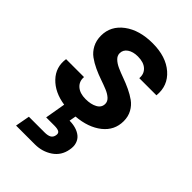

<svg xmlns="http://www.w3.org/2000/svg" viewBox="-242 -663 1028 1028"><g transform="rotate(45 272.5 -148.5)"><path d="M472.2 -158.2Q472.2 -88.4 416.7 -44.4Q361.3 -0.5 272 6.8L265.1 44.9Q291 44.9 313 51.5Q335 58.1 350.8 71Q366.7 84 373.5 105.2Q380.4 126.5 375 153.8Q365.7 207.5 322.3 236.8Q278.8 266.1 223.1 266.1H81.1L96.2 184.1H214.8Q238.8 184.1 252.2 176.8Q265.6 169.4 269 151.9Q272.5 134.3 261.5 127.7Q250.5 121.1 226.1 121.1H164.1L184.1 4.9Q102.5 -7.3 55.7 -56.4Q8.8 -105.5 19 -174.8H154.8Q151.9 -140.1 176 -118.7Q200.2 -97.2 244.1 -97.2Q284.2 -97.2 310.5 -111.6Q336.9 -126 336.9 -153.8Q336.9 -171.9 321.8 -185.8Q306.6 -199.7 282.5 -209.7Q258.3 -219.7 229 -229.7Q199.7 -239.7 170.2 -253.4Q140.6 -267.1 116.5 -284.7Q92.3 -302.2 77.1 -330.8Q62 -359.4 62 -396Q62 -469.7 124.5 -516.4Q187 -563 287.1 -563Q388.2 -563 447.3 -511.5Q506.3 -460 498 -379.9H368.2Q371.1 -414.6 347.9 -435.8Q324.7 -457 280.8 -457Q244.6 -457 221.9 -441.4Q199.2 -425.8 199.2 -399.9Q199.2 -381.3 214.4 -366.7Q229.5 -352.1 253.4 -341.3Q277.3 -330.6 306.6 -320.1Q335.9 -309.6 365 -295.9Q394 -282.2 418 -265.1Q441.9 -248 457 -220.7Q472.2 -193.4 472.2 -158.2Z"/></g></svg>

Font: SVN-Poppins SemiBold
Style: Italic
Weight: 600
Italic angle: -10°
Designer: Ninad Kale (Devanagari), Jonny Pinhorn (Latin)
Foundry: Indian Type Foundry
Version: Version 3.002 2017